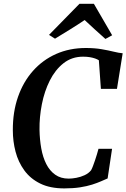

<svg xmlns="http://www.w3.org/2000/svg" viewBox="-20 -1012 684 1040"><path d="M328.5 8.5Q251 8.5 197.8 -17.8Q144.5 -44 111.8 -89Q79 -134 64.2 -190.5Q49.5 -247 49.5 -306.5Q49 -405.5 77.5 -487.2Q106 -569 158.8 -628.2Q211.5 -687.5 284.2 -719.8Q357 -752 445 -752Q492.5 -752 530.2 -745.5Q568 -739 596.2 -732Q624.5 -725 644.5 -723.5L613.5 -530.5H526.5L515.5 -685.5Q507 -691 495 -695.2Q483 -699.5 467.2 -702.2Q451.5 -705 430 -705Q369 -705 324 -669.5Q279 -634 249.8 -575.8Q220.5 -517.5 206.8 -447.5Q193 -377.5 194 -309Q195 -256 203.5 -208.2Q212 -160.5 230.5 -123.8Q249 -87 279 -65.8Q309 -44.5 352 -44.5Q370.5 -44.5 393.5 -48.8Q416.5 -53 438.2 -63Q460 -73 473.5 -90Q479 -100 484.2 -114.2Q489.5 -128.5 495 -144.5Q500.5 -160.5 505.2 -176.5Q510 -192.5 513.5 -206H587L563 -45.5Q548.5 -39.5 527.8 -30.2Q507 -21 478.8 -12Q450.5 -3 413.2 2.8Q376 8.5 328.5 8.5ZM245.5 -823 410.5 -991.5H488.5L587.5 -821L551 -801Q522.5 -826.5 494 -852.2Q465.5 -878 438.5 -903.5Q400 -877.5 359.5 -852.5Q319 -827.5 278 -802.5Z"/></svg>

Font: Merriweather 60pt SemiBold
Style: Italic
Weight: 600
Italic angle: -7.8°
Version: Version 2.101